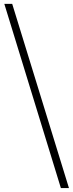

<svg xmlns="http://www.w3.org/2000/svg" viewBox="-20 -783 372 975"><path d="M330.1 171.9H289.1L2 -763.2H42Z"/></svg>

Font: Source Han Serif CN ExtraLight
Style: Regular
Weight: 250
Designer: Ryoko NISHIZUKA  (kana & ideographs); Frank Grießhammer (Latin, Greek & Cyrillic); Wenlong ZHANG  (bopomofo); Sandoll Co
Foundry: Adobe Systems Incorporated
Version: Version 1.001;PS 1.001;hotconv 16.6.54;makeotf.lib2.5.65590